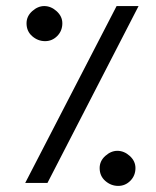

<svg xmlns="http://www.w3.org/2000/svg" viewBox="-20 -606 518 636"><path d="M439 -585.9 137.2 0H63.5L366.2 -585.9ZM67.9 -528.8Q67.9 -552.2 86.7 -569.1Q105.5 -585.9 126.5 -585.9Q148.9 -585.9 167.7 -568.8Q186.5 -551.8 186.5 -528.8Q186.5 -503.9 169.7 -486.8Q152.8 -469.7 129.4 -469.7Q105.5 -469.7 86.7 -486.1Q67.9 -502.4 67.9 -528.8ZM310.1 -49.3Q310.1 -72.8 328.9 -89.6Q347.7 -106.4 368.7 -106.4Q391.1 -106.4 409.9 -89.4Q428.7 -72.3 428.7 -49.3Q428.7 -24.4 411.9 -7.3Q395 9.8 371.6 9.8Q347.7 9.8 328.9 -6.6Q310.1 -22.9 310.1 -49.3Z"/></svg>

Font: Noto Sans Syriac Estrangela
Style: Regular
Weight: 400
Designer: Monotype Design team
Foundry: Monotype Imaging Inc.
Version: Version 1.00